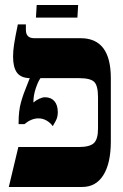

<svg xmlns="http://www.w3.org/2000/svg" viewBox="-20 -744 488 764"><path d="M421 -433V-181Q421 -95 391.5 -47.5Q362 0 307 0H15L53 -159H293Q337 -159 353.5 -174.5Q370 -190 370 -232V-357Q370 -403 355 -418Q340 -433 295 -433H141Q131 -419 122 -391.5Q113 -364 113 -340V-336Q123 -345 136 -351Q149 -357 159 -357Q183 -357 196.5 -341.5Q210 -326 210 -297Q210 -277 201 -261.5Q192 -246 190 -242Q180 -256 165 -264.5Q150 -273 133 -273Q105 -273 77 -250H54V-257Q54 -303 63.5 -337Q73 -371 89 -409L98 -432V-433Q63 -434 47.5 -455Q32 -476 32 -519Q32 -541 36 -567.5Q40 -594 51 -647H83V-625Q83 -592 116 -592H301Q421 -592 421 -433ZM126 -724H291L288 -674H123Z"/></svg>

Font: Noto Serif Hebrew CondExtraBold
Style: Regular
Weight: 800
Width: 3
Designer: Monotype Design Team
Foundry: Monotype Imaging Inc.
Version: Version 1.000